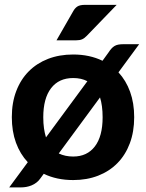

<svg xmlns="http://www.w3.org/2000/svg" viewBox="-20 -754 618 812"><path d="M228.5 -105Q255.5 -92 289.5 -92Q348.5 -92 381.2 -134.8Q414 -177.5 414 -258Q414 -283 411.2 -303.8Q408.5 -324.5 403 -342ZM349.5 -410.5Q324 -424 289.5 -424Q229 -424 196 -381Q163 -338 163 -258Q163 -232.5 166 -211.5Q169 -190.5 174.5 -173ZM481 -448Q513 -413.5 530.2 -365.8Q547.5 -318 547.5 -258.5Q547.5 -197 529 -147.8Q510.5 -98.5 476.5 -64Q442.5 -29.5 395 -11Q347.5 7.5 289.5 7.5Q219.5 7.5 165 -19L151.5 -0.5Q144 10.5 134.2 18Q124.5 25.5 113.5 30Q102.5 34.5 91.2 36.5Q80 38.5 69 38.5H19L97.5 -68Q65 -102.5 47.5 -150.5Q30 -198.5 30 -258.5Q30 -320 48.8 -369Q67.5 -418 101.5 -452.2Q135.5 -486.5 183.2 -505Q231 -523.5 289.5 -523.5Q359 -523.5 413.5 -497L438.5 -531.5Q445 -541.5 451 -548.2Q457 -555 464 -559.2Q471 -563.5 479.8 -565.2Q488.5 -567 500.5 -567H568.5ZM473.5 -733.5 347 -602.5Q337 -592 327.2 -587.8Q317.5 -583.5 302 -583.5H219L289 -705.5Q296.5 -719.5 307.2 -726.5Q318 -733.5 340 -733.5Z"/></svg>

Font: Lato 2
Style: Regular
Weight: 800
Designer: Lukasz Dziedzic with Adam Twardoch and Botio Nikoltchev
Foundry: tyPoland Lukasz Dziedzic
Version: Version 2.015; 2015-08-06; http://www.latofonts.com/